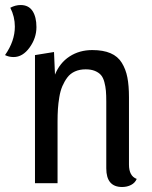

<svg xmlns="http://www.w3.org/2000/svg" viewBox="-63 -729 606 764"><path d="M19 -709Q50.8 -709 66.4 -685.3Q82 -661.6 82 -621.1Q82 -577.6 54.7 -539.8Q27.3 -502 -8.8 -502Q-27.8 -502 -43 -509.8Q-3.9 -565.4 -3.9 -623Q-3.9 -662.6 -22 -698.2Q-1.5 -709 19 -709ZM76.2 -509.8 151.9 -522 155.8 -432.1Q174.8 -479 213.9 -504.4Q252.9 -529.8 304.2 -529.8Q347.7 -529.8 376.7 -517.3Q405.8 -504.9 421.6 -479.2Q437.5 -453.6 443.8 -421.1Q450.2 -388.7 450.2 -341.8V-74.2Q450.2 -28.3 481 -17.1Q474.6 -1.5 458.7 6.8Q442.9 15.1 422.9 15.1Q359.9 15.1 359.9 -59.1V-325.2Q359.9 -350.6 358.4 -367.7Q356.9 -384.8 352.3 -402.3Q347.7 -419.9 338.9 -430.2Q330.1 -440.4 314.7 -446.8Q299.3 -453.1 277.8 -453.1Q253.9 -453.1 235.4 -444.8Q216.8 -436.5 205.1 -420.9Q193.4 -405.3 185.3 -386.5Q177.2 -367.7 173.1 -342.8Q168.9 -317.9 167.5 -295.4Q166 -272.9 166 -246.1V0H76.2Z"/></svg>

Font: Sansita Light
Style: Regular
Weight: 300
Designer: Pablo Cosgaya
Foundry: Omnibus-Type
Version: Version 1.006;hotconv 1.0.109;makeotfexe 2.5.65596